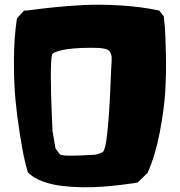

<svg xmlns="http://www.w3.org/2000/svg" viewBox="-20 -756 752 803"><path d="M446.8 -499Q448.2 -515.6 445.3 -526.4Q442.4 -537.1 437 -543Q431.6 -548.8 418.7 -551.8Q405.8 -554.7 394 -555.4Q382.3 -556.2 360.4 -556.2Q318.8 -556.2 287.1 -553.2Q255.4 -550.3 239.3 -546.4Q223.1 -542.5 213.1 -538.6Q203.1 -534.7 200.7 -531.7L198.2 -528.8Q192.4 -507.8 192.6 -436.5Q192.9 -365.2 196.3 -286.1L199.7 -207.5L211.9 -135.7L230.5 -110.4Q236.8 -105 273.7 -105Q310.5 -105 344.2 -107.2Q377.9 -109.4 377.9 -108.9Q377.9 -108.4 385 -110.6Q392.1 -112.8 399.4 -115.2L406.2 -118.2Q419.9 -119.1 428.5 -198Q437 -276.9 441.4 -384Q445.8 -491.2 446.8 -499ZM646 -711.9 665 -687.5Q667 -671.4 669.4 -643.1Q671.9 -614.7 673.8 -532.2Q675.8 -449.7 671.1 -373.3Q666.5 -296.9 647.9 -200.9Q629.4 -105 597.2 -33.2Q594.7 -30.8 590.3 -26.4Q585.9 -22 576.7 -12.9Q567.4 -3.9 561.3 2Q555.2 7.8 555.2 7.3L535.6 10.7Q516.1 13.7 483.4 17.6Q450.7 21.5 409.9 24.7Q369.1 27.8 323.7 27.1Q278.3 26.4 236.3 21.2Q194.3 16.1 156.7 2Q119.1 -12.2 96.7 -34.7L87.4 -68.4Q84 -81.5 78.9 -105.2Q73.7 -128.9 62.3 -200.4Q50.8 -272 44.4 -341.6Q38.1 -411.1 38.3 -504.9Q38.6 -598.6 50.8 -678.7Q52.7 -681.2 56.4 -685.3Q60.1 -689.5 67.4 -697.5Q74.7 -705.6 79.3 -710Q84 -714.4 83.5 -711.9Q83 -710.4 114.7 -714.8Q146.5 -719.2 204.3 -725.3Q262.2 -731.4 330.6 -734.9Q398.9 -738.3 484.9 -733.2Q570.8 -728 646 -711.9Z"/></svg>

Font: Noot
Style: Regular
Weight: 400
Designer: Amos Jerbi
Foundry: Amos Jerbi
Version: Version 1.000;PS 001.001;hotconv 1.0.56